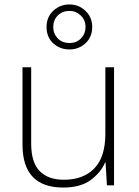

<svg xmlns="http://www.w3.org/2000/svg" viewBox="-20 -832 622 862"><path d="M492 -530V0H460L454 -103H452Q433 -58 387.5 -24Q342 10 264 10Q81 10 81 -183V-530H120V-187Q120 -103 158 -64Q196 -25 267 -25Q354 -25 403.5 -76Q453 -127 453 -232V-530ZM292 -610Q249 -610 219 -637.5Q189 -665 189 -711Q189 -755 219 -783.5Q249 -812 292 -812Q334 -812 364 -783Q394 -754 394 -711Q394 -666 364 -638Q334 -610 292 -610ZM292 -639Q324 -639 344 -660Q364 -681 364 -711Q364 -742 342.5 -762.5Q321 -783 292 -783Q260 -783 239.5 -762.5Q219 -742 219 -711Q219 -681 239 -660Q259 -639 292 -639Z"/></svg>

Font: Noto Sans Gujarati UI ExtraLight
Style: Regular
Weight: 200
Designer: Jelle Bosma - Monotype Design Team, Universal Thirst
Foundry: Monotype Imaging Inc.
Version: Version 2.106; ttfautohint (v1.8.4.7-5d5b)